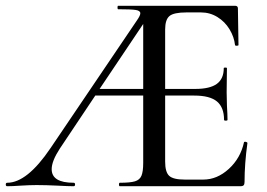

<svg xmlns="http://www.w3.org/2000/svg" viewBox="-26 -645 925 665"><path d="M823 -154Q826 -154 828.5 -152.5Q831 -151 831 -150Q821 -78 821 -15Q821 -7 818 -3.5Q815 0 806 0H389Q386 0 386 -6Q386 -12 389 -12Q425 -12 441.5 -17Q458 -22 464 -36.5Q470 -51 470 -81V-314H304L181 -130Q153 -87 153 -59Q153 -12 229 -12Q234 -12 234 -6Q234 0 229 0Q210 0 174 -2Q132 -4 101 -4Q77 -4 45 -2Q17 0 -1 0Q-6 0 -6 -6Q-6 -12 -1 -12Q68 -12 149 -132L448 -574Q460 -591 460 -599Q460 -608 444 -610.5Q428 -613 383 -613Q381 -613 381 -619Q381 -625 383 -625H788Q798 -625 798 -616L800 -489Q800 -487 794.5 -486.5Q789 -486 788 -489Q785 -517 769 -543.5Q753 -570 727 -586Q701 -602 670 -602H620Q576 -602 561 -589.5Q546 -577 546 -543V-337H650Q701 -337 725 -354.5Q749 -372 749 -409Q749 -411 754.5 -411Q760 -411 760 -409L759 -325L760 -280Q762 -248 762 -230Q762 -227 756 -227Q750 -227 750 -230Q750 -273 725.5 -293.5Q701 -314 647 -314H546V-85Q546 -49 560 -36Q574 -23 614 -23H678Q726 -23 766.5 -60Q807 -97 819 -152Q819 -154 823 -154ZM470 -337V-562L319 -337Z"/></svg>

Font: Cormorant SC Medium
Style: Regular
Weight: 500
Designer: Christian Thalmann (Catharsis Fonts)
Version: Version 3.000